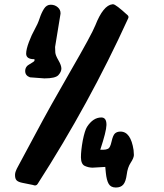

<svg xmlns="http://www.w3.org/2000/svg" viewBox="-20 -754 749 878"><path d="M454.1 -69.3Q464.4 -69.3 474.1 -73.7Q483.9 -78.1 490.2 -106.9Q496.6 -135.7 505.9 -144Q515.6 -152.3 530.8 -152.3Q578.1 -152.3 590.8 -67.9L592.3 -44.9Q591.8 -31.2 577.6 -9.8Q563.5 11.7 559.6 43.9Q555.2 77.1 543.5 90.3Q532.2 103.5 509.8 103.5Q486.8 103.5 477.1 86.9Q467.3 70.3 463.9 35.6L461.4 9.3L403.8 12.7Q385.3 12.7 368.2 4.9Q350.6 -2.9 350.1 -34.2Q350.1 -65.4 358.4 -111.3Q367.7 -157.7 377.9 -173.8Q405.8 -216.8 443.4 -216.8Q466.8 -216.8 466.8 -184.1V-182.1Q466.3 -153.3 438.5 -69.3ZM183.1 -395.5 117.2 -400.4Q95.2 -408.2 95.2 -429.2Q95.2 -450.2 116.2 -460.9Q137.2 -472.7 137.7 -476.6V-483.4H135.7Q100.1 -483.4 99.6 -508.3Q99.6 -528.3 112.3 -562Q125 -595.7 138.9 -620.1Q152.8 -644.5 161.1 -669.9Q169.4 -695.3 181.2 -713.9Q192.9 -732.4 211.9 -732.4Q231 -732.4 244.1 -720.7Q257.3 -709.5 256.8 -692.4Q256.8 -691.9 256.8 -691.4L231.9 -539.1Q231.9 -526.4 232.9 -513.7Q233.9 -501 247.3 -478Q260.7 -455.1 260.7 -440.4Q260.7 -425.8 247.1 -410.6Q233.4 -395.5 183.1 -395.5ZM564.5 -683.6Q570.3 -677.2 565.4 -668.5Q388.7 -280.8 151.9 87.4Q145 98.1 130.4 91.8L82 82Q63 78.1 55.9 70.6Q48.8 63 48.8 47.9V43.9Q48.8 31.2 63.2 5.6Q77.6 -20 142.6 -142.3Q207.5 -264.6 303.2 -430.2Q398.9 -595.7 416 -638.2Q452.1 -730 494.1 -734.4H497.6Q509.3 -734.4 564.5 -683.6Z"/></svg>

Font: Drukaatie burti
Style: Bold
Weight: 700
Version: Version 0.14